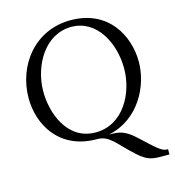

<svg xmlns="http://www.w3.org/2000/svg" viewBox="-132 -827 1052 1155"><g transform="rotate(-15 394.0 -249.0)"><path d="M779.8 217.8V185.1H773.9C740.7 185.1 712.9 157.2 620.1 70.8C556.2 11.7 519 8.3 462.9 8.3V7.3C653.3 -33.7 746.1 -219.2 746.1 -369.1C746.1 -531.7 647.9 -716.3 413.1 -716.3C190.9 -716.3 48.8 -533.2 48.8 -327.1C48.8 -165 147 16.1 381.8 16.1C460.9 16.1 485.4 72.3 585 162.1C647 217.8 675.8 217.8 748 217.8ZM407.7 -676.3C566.9 -676.3 650.4 -509.8 650.4 -353C650.4 -200.2 559.1 -24.9 386.7 -24.9C208 -24.9 142.6 -212.9 144.5 -349.1C146.5 -502.9 240.7 -676.3 407.7 -676.3Z"/></g></svg>

Font: Lora Italic
Style: Regular
Weight: 400
Italic angle: -3°
Designer: Olga Karpushina, Alexei Vanyashin
Foundry: Cyreal
Version: Version 1.011;PS 001.011;hotconv 1.0.70;makeotf.lib2.5.58329